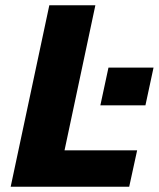

<svg xmlns="http://www.w3.org/2000/svg" viewBox="-20 -708 602 728"><path d="M360.5 -308.5 391.3 -451.8H562.2L531.4 -308.5ZM20.5 0 167 -688H341.6L224.7 -138.1H500L469.9 0Z"/></svg>

Font: Saira Thin
Style: Italic
Weight: 100
Italic angle: -12°
Designer: Hector Gatti with collaboration of the Omnibus-Type team
Foundry: Omnibus-Type
Version: Version 1.101